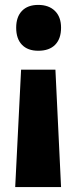

<svg xmlns="http://www.w3.org/2000/svg" viewBox="-20 -583 311 783"><path d="M229 -470Q229 -425 205 -400.5Q181 -376 136 -376Q93 -376 69.5 -400.5Q46 -425 46 -470Q46 -514 69.5 -538.5Q93 -563 136 -563Q179 -563 204 -538.5Q229 -514 229 -470ZM66 -299H206L229 180H42Z"/></svg>

Font: Noto Sans Tamil ExtraCondensed Black
Style: Regular
Weight: 900
Width: 2
Designer: Jelle Bosma - Monotype Design Team
Foundry: Monotype Imaging Inc.
Version: Version 2.004; ttfautohint (v1.8.4.7-5d5b)